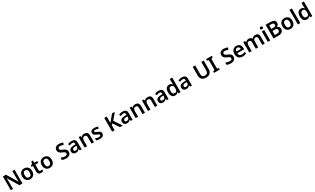

<svg xmlns="http://www.w3.org/2000/svg" viewBox="843 -4794 14175 8651"><g transform="rotate(-30 7930.0 -468.0)"><path d="M700 -93V-807H584V-444C585 -379 589 -304 591 -251H588L251 -807H93V-93H208V-453C206 -523 202 -593 199 -653H203L541 -93Z M1358 -365C1358 -545 1251 -645 1101 -645C941 -645 842 -545 842 -365C842 -185 950 -83 1098 -83C1258 -83 1358 -185 1358 -365ZM971 -365C971 -480 1009 -543 1099 -543C1190 -543 1229 -480 1229 -365C1229 -250 1190 -185 1100 -185C1009 -185 971 -250 971 -365Z M1698 -184C1656 -184 1626 -208 1626 -259V-540H1780V-635H1626V-754H1547L1507 -639L1427 -595V-540H1500V-258C1500 -121 1573 -83 1666 -83C1713 -83 1758 -92 1785 -105V-199C1760 -191 1729 -184 1698 -184Z M2378 -365C2378 -545 2271 -645 2121 -645C1961 -645 1862 -545 1862 -365C1862 -185 1970 -83 2118 -83C2278 -83 2378 -185 2378 -365ZM1991 -365C1991 -480 2029 -543 2119 -543C2210 -543 2249 -480 2249 -365C2249 -250 2210 -185 2120 -185C2029 -185 1991 -250 1991 -365Z M3223 -288C3223 -400 3156 -449 3041 -499C2941 -542 2898 -566 2898 -625C2898 -675 2935 -709 3004 -709C3061 -709 3113 -693 3173 -668L3214 -771C3148 -800 3083 -817 3008 -817C2864 -817 2771 -744 2771 -622C2771 -499 2859 -446 2947 -409C3044 -368 3096 -340 3096 -281C3096 -227 3058 -190 2972 -190C2898 -190 2823 -216 2763 -243V-123C2816 -97 2886 -83 2963 -83C3126 -83 3223 -161 3223 -288Z M3562 -645C3487 -645 3416 -626 3363 -598L3403 -510C3452 -532 3502 -550 3556 -550C3616 -550 3651 -523 3651 -454V-427L3557 -424C3390 -418 3309 -363 3309 -251C3309 -136 3381 -83 3478 -83C3568 -83 3611 -109 3658 -168H3662L3687 -93H3776V-457C3776 -585 3702 -645 3562 -645ZM3585 -347 3651 -349V-303C3651 -220 3594 -178 3520 -178C3471 -178 3438 -198 3438 -250C3438 -308 3474 -343 3585 -347Z M4224 -645C4156 -645 4091 -620 4056 -564H4049L4031 -635H3934V-93H4060V-358C4060 -477 4091 -543 4192 -543C4261 -543 4292 -502 4292 -421V-93H4418V-446C4418 -586 4345 -645 4224 -645Z M4945 -250C4945 -343 4886 -378 4789 -416C4691 -455 4666 -469 4666 -503C4666 -533 4695 -550 4749 -550C4799 -550 4847 -533 4897 -512L4937 -605C4877 -632 4819 -645 4753 -645C4626 -645 4542 -594 4542 -497C4542 -406 4594 -371 4698 -330C4803 -286 4821 -269 4821 -237C4821 -201 4792 -178 4723 -178C4666 -178 4596 -198 4543 -223V-116C4593 -93 4643 -83 4719 -83C4864 -83 4945 -141 4945 -250Z M5920 -93 5653 -493 5915 -807H5770L5577 -574C5549 -539 5521 -505 5494 -471V-807H5366V-93H5494V-356L5561 -409L5773 -93Z M6217 -645C6142 -645 6071 -626 6018 -598L6058 -510C6107 -532 6157 -550 6211 -550C6271 -550 6306 -523 6306 -454V-427L6212 -424C6045 -418 5964 -363 5964 -251C5964 -136 6036 -83 6133 -83C6223 -83 6266 -109 6313 -168H6317L6342 -93H6431V-457C6431 -585 6357 -645 6217 -645ZM6240 -347 6306 -349V-303C6306 -220 6249 -178 6175 -178C6126 -178 6093 -198 6093 -250C6093 -308 6129 -343 6240 -347Z M6879 -645C6811 -645 6746 -620 6711 -564H6704L6686 -635H6589V-93H6715V-358C6715 -477 6746 -543 6847 -543C6916 -543 6947 -502 6947 -421V-93H7073V-446C7073 -586 7000 -645 6879 -645Z M7521 -645C7453 -645 7388 -620 7353 -564H7346L7328 -635H7231V-93H7357V-358C7357 -477 7388 -543 7489 -543C7558 -543 7589 -502 7589 -421V-93H7715V-446C7715 -586 7642 -645 7521 -645Z M8089 -645C8014 -645 7943 -626 7890 -598L7930 -510C7979 -532 8029 -550 8083 -550C8143 -550 8178 -523 8178 -454V-427L8084 -424C7917 -418 7836 -363 7836 -251C7836 -136 7908 -83 8005 -83C8095 -83 8138 -109 8185 -168H8189L8214 -93H8303V-457C8303 -585 8229 -645 8089 -645ZM8112 -347 8178 -349V-303C8178 -220 8121 -178 8047 -178C7998 -178 7965 -198 7965 -250C7965 -308 8001 -343 8112 -347Z M8640 -83C8721 -83 8769 -119 8800 -164H8805L8828 -93H8926V-853H8800V-663C8800 -629 8805 -585 8809 -566H8803C8772 -610 8723 -645 8643 -645C8515 -645 8429 -549 8429 -363C8429 -178 8514 -83 8640 -83ZM8678 -185C8599 -185 8557 -246 8557 -361C8557 -476 8599 -542 8676 -542C8776 -542 8806 -478 8806 -362V-346C8805 -238 8771 -185 8678 -185Z M9303 -645C9228 -645 9157 -626 9104 -598L9144 -510C9193 -532 9243 -550 9297 -550C9357 -550 9392 -523 9392 -454V-427L9298 -424C9131 -418 9050 -363 9050 -251C9050 -136 9122 -83 9219 -83C9309 -83 9352 -109 9399 -168H9403L9428 -93H9517V-457C9517 -585 9443 -645 9303 -645ZM9326 -347 9392 -349V-303C9392 -220 9335 -178 9261 -178C9212 -178 9179 -198 9179 -250C9179 -308 9215 -343 9326 -347Z M10541 -345V-807H10414V-361C10414 -251 10367 -192 10256 -192C10150 -192 10097 -243 10097 -360V-807H9969V-347C9969 -188 10067 -83 10252 -83C10447 -83 10541 -197 10541 -345Z M10964 -93V-166L10878 -198V-701L10964 -734V-807H10664V-734L10750 -701V-198L10664 -166V-93Z M11795 -288C11795 -400 11728 -449 11613 -499C11513 -542 11470 -566 11470 -625C11470 -675 11507 -709 11576 -709C11633 -709 11685 -693 11745 -668L11786 -771C11720 -800 11655 -817 11580 -817C11436 -817 11343 -744 11343 -622C11343 -499 11431 -446 11519 -409C11616 -368 11668 -340 11668 -281C11668 -227 11630 -190 11544 -190C11470 -190 11395 -216 11335 -243V-123C11388 -97 11458 -83 11535 -83C11698 -83 11795 -161 11795 -288Z M12136 -645C11986 -645 11886 -545 11886 -360C11886 -175 11998 -83 12157 -83C12237 -83 12289 -95 12343 -120V-221C12284 -194 12233 -180 12163 -180C12071 -180 12017 -237 12014 -335H12372V-399C12372 -554 12282 -645 12136 -645ZM12136 -552C12213 -552 12249 -498 12250 -423H12017C12024 -508 12068 -552 12136 -552Z M13120 -645C13054 -645 12989 -619 12955 -561H12945C12916 -619 12860 -645 12779 -645C12716 -645 12654 -620 12621 -564H12614L12596 -635H12499V-93H12625V-358C12625 -477 12654 -543 12746 -543C12810 -543 12839 -502 12839 -422V-93H12965V-375C12965 -484 12999 -543 13087 -543C13150 -543 13179 -502 13179 -422V-93H13305V-446C13305 -586 13243 -645 13120 -645Z M13526 -844C13487 -844 13456 -827 13456 -778C13456 -729 13487 -711 13526 -711C13564 -711 13596 -729 13596 -778C13596 -827 13564 -844 13526 -844ZM13589 -635H13463V-93H13589Z M13977 -807H13762V-93H14023C14181 -93 14279 -168 14279 -298C14279 -410 14217 -452 14139 -467V-472C14216 -486 14259 -545 14259 -628C14259 -760 14162 -807 13977 -807ZM13994 -516H13890V-701H13984C14083 -701 14127 -675 14127 -611C14127 -549 14095 -516 13994 -516ZM13890 -413H14000C14109 -413 14145 -372 14145 -310C14145 -244 14110 -200 14006 -200H13890Z M14898 -365C14898 -545 14791 -645 14641 -645C14481 -645 14382 -545 14382 -365C14382 -185 14490 -83 14638 -83C14798 -83 14898 -185 14898 -365ZM14511 -365C14511 -480 14549 -543 14639 -543C14730 -543 14769 -480 14769 -365C14769 -250 14730 -185 14640 -185C14549 -185 14511 -250 14511 -365Z M15154 -93V-853H15028V-93Z M15494 -83C15575 -83 15623 -119 15654 -164H15659L15682 -93H15780V-853H15654V-663C15654 -629 15659 -585 15663 -566H15657C15626 -610 15577 -645 15497 -645C15369 -645 15283 -549 15283 -363C15283 -178 15368 -83 15494 -83ZM15532 -185C15453 -185 15411 -246 15411 -361C15411 -476 15453 -542 15530 -542C15630 -542 15660 -478 15660 -362V-346C15659 -238 15625 -185 15532 -185Z"/></g></svg>

Font: Noto Sans Kannada UI SemiBold
Style: Regular
Weight: 600
Designer: Jelle Bosma - Monotype Design Team
Foundry: Monotype Imaging Inc.
Version: Version 2.005